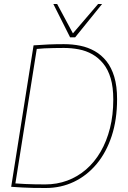

<svg xmlns="http://www.w3.org/2000/svg" viewBox="-20 -931 640 961"><path d="M209 10Q174 10 146.5 9.5Q119 9 93 7.5Q67 6 36 4L148 -704Q187 -707 223 -708.5Q259 -710 300 -710Q343 -710 382 -702Q421 -694 454.5 -675Q488 -656 513 -624.5Q538 -593 552 -546.5Q566 -500 566 -435Q566 -332 539 -250Q512 -168 463.5 -110Q415 -52 350 -21Q285 10 209 10ZM207 -8Q265 -8 316.5 -27Q368 -46 410.5 -82.5Q453 -119 483.5 -171.5Q514 -224 530.5 -289.5Q547 -355 547 -433Q547 -495 534 -539Q521 -583 497 -612.5Q473 -642 442 -659.5Q411 -677 374.5 -684Q338 -691 300 -691Q276 -691 250.5 -690.5Q225 -690 202.5 -689Q180 -688 164 -686L57 -13Q83 -11 106.5 -10Q130 -9 154.5 -8.5Q179 -8 207 -8ZM491 -911 356 -744H331L247 -911H266L345 -764L471 -911Z"/></svg>

Font: Georama ExtraCondensed Thin Thin
Style: Italic
Weight: 250
Italic angle: -9°
Version: Version 1.001